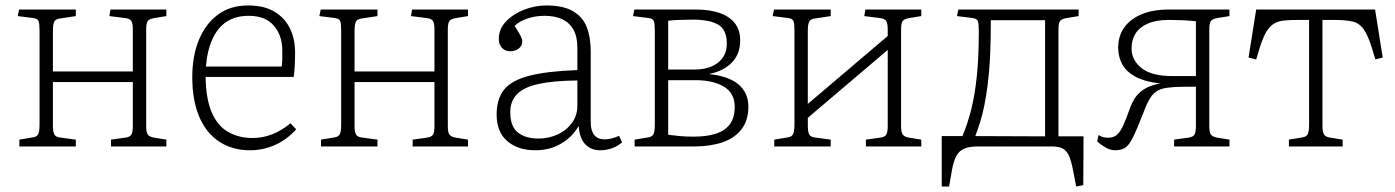

<svg xmlns="http://www.w3.org/2000/svg" viewBox="-20 -537 5116 704"><path d="M51 0V-25L99 -33Q115 -35 120 -45Q125 -55 125 -81V-424Q125 -450 121.5 -459.5Q118 -469 101 -471L45 -478L50 -502H258V-478L199 -469Q184 -467 179 -457.5Q174 -448 174 -425V-275H467V-428Q467 -451 461.5 -460Q456 -469 437 -471L381 -478L385 -502H590V-478L547 -471Q528 -468 522 -460Q516 -452 516 -429V-74Q516 -52 522 -43.5Q528 -35 547 -32L590 -25V0H387V-25L437 -32Q456 -34 461.5 -43Q467 -52 467 -75V-236H174V-77Q174 -54 179 -44.5Q184 -35 199 -33L258 -25V0Z M897 14Q832 14 784 -17.5Q736 -49 710.5 -109Q685 -169 685 -254Q685 -331 709 -390Q733 -449 778.5 -483Q824 -517 890 -517Q947 -517 985 -495Q1023 -473 1042.5 -434Q1062 -395 1062 -344Q1062 -323 1061 -301Q1060 -279 1057 -255H734Q735 -174 756.5 -124.5Q778 -75 817 -53Q856 -31 906 -31Q944 -31 979 -45Q1014 -59 1045 -85L1066 -63Q1031 -24 987.5 -5Q944 14 897 14ZM735 -293H1013Q1015 -309 1015 -322Q1015 -335 1015 -352Q1015 -407 984 -443Q953 -479 892 -479Q845 -479 812 -458Q779 -437 759.5 -395Q740 -353 735 -293Z M1157 0V-25L1205 -33Q1221 -35 1226 -45Q1231 -55 1231 -81V-424Q1231 -450 1227.5 -459.5Q1224 -469 1207 -471L1151 -478L1156 -502H1364V-478L1305 -469Q1290 -467 1285 -457.5Q1280 -448 1280 -425V-275H1573V-428Q1573 -451 1567.5 -460Q1562 -469 1543 -471L1487 -478L1491 -502H1696V-478L1653 -471Q1634 -468 1628 -460Q1622 -452 1622 -429V-74Q1622 -52 1628 -43.5Q1634 -35 1653 -32L1696 -25V0H1493V-25L1543 -32Q1562 -34 1567.5 -43Q1573 -52 1573 -75V-236H1280V-77Q1280 -54 1285 -44.5Q1290 -35 1305 -33L1364 -25V0Z M1943 14Q1879 14 1840 -19.5Q1801 -53 1801 -117Q1801 -174 1828 -208Q1855 -242 1920 -259Q1985 -276 2097 -280V-361Q2097 -404 2082 -429.5Q2067 -455 2040.5 -467Q2014 -479 1977 -479Q1943 -479 1913.5 -469Q1884 -459 1867 -442Q1878 -425 1884 -414.5Q1890 -404 1892.5 -397.5Q1895 -391 1895 -385Q1895 -369 1882 -359Q1869 -349 1851 -349Q1833 -349 1821 -361Q1809 -373 1809 -394Q1809 -431 1835.5 -458.5Q1862 -486 1902 -501.5Q1942 -517 1983 -517Q2044 -517 2080 -496.5Q2116 -476 2131 -438.5Q2146 -401 2146 -349V-89Q2146 -58 2159 -42Q2172 -26 2197 -26Q2209 -26 2223 -29.5Q2237 -33 2250 -39L2261 -15Q2245 -1 2224 6.5Q2203 14 2180 14Q2148 14 2126.5 -7.5Q2105 -29 2102 -75Q2084 -45 2059.5 -25.5Q2035 -6 2006 4Q1977 14 1943 14ZM1955 -29Q1991 -29 2023.5 -43.5Q2056 -58 2076.5 -85.5Q2097 -113 2097 -150V-242Q2008 -241 1954 -229Q1900 -217 1875.5 -191.5Q1851 -166 1851 -126Q1851 -73 1879 -51Q1907 -29 1955 -29Z M2307 0V-25L2355 -33Q2371 -35 2376 -45Q2381 -55 2381 -81V-424Q2381 -450 2377.5 -459.5Q2374 -469 2357 -471L2301 -478L2306 -502H2532Q2581 -502 2617 -490Q2653 -478 2673.5 -453Q2694 -428 2694 -389Q2694 -339 2664 -308Q2634 -277 2582 -266V-265Q2624 -261 2656 -247Q2688 -233 2706 -207.5Q2724 -182 2724 -145Q2724 -95 2698.5 -62.5Q2673 -30 2628.5 -15Q2584 0 2525 0ZM2524 -36Q2572 -36 2605.5 -47Q2639 -58 2656.5 -82Q2674 -106 2674 -145Q2674 -196 2634 -219.5Q2594 -243 2531 -243H2430V-43Q2451 -40 2472.5 -38Q2494 -36 2524 -36ZM2430 -282H2525Q2581 -282 2613 -307.5Q2645 -333 2645 -377Q2645 -428 2613.5 -446.5Q2582 -465 2520 -465Q2495 -465 2470 -464Q2445 -463 2430 -461Z M2819 0V-25L2867 -33Q2883 -35 2888 -45Q2893 -55 2893 -81V-424Q2893 -450 2889.5 -459.5Q2886 -469 2869 -471L2813 -478L2818 -502H3026V-478L2967 -469Q2952 -467 2947 -457.5Q2942 -448 2942 -425V-156L3235 -405V-428Q3235 -451 3229.5 -460Q3224 -469 3205 -471L3149 -478L3153 -502H3358V-478L3315 -471Q3296 -468 3290 -460Q3284 -452 3284 -429V-74Q3284 -52 3290 -43.5Q3296 -35 3315 -32L3358 -25V0H3155V-25L3205 -32Q3224 -34 3229.5 -43Q3235 -52 3235 -75V-354L2942 -105V-77Q2942 -54 2947 -44.5Q2952 -35 2967 -33L3026 -25V0Z M3926 147 3915 90Q3908 52 3899 33Q3890 14 3875.5 7Q3861 0 3837 0H3565Q3533 0 3514.5 8.5Q3496 17 3486.5 35Q3477 53 3471 84L3460 147H3433V-38H3509Q3529 -86 3542 -139Q3555 -192 3562 -261Q3569 -330 3569 -424Q3569 -450 3565.5 -459.5Q3562 -469 3545 -471L3489 -478L3494 -502H3935V-478L3892 -471Q3873 -468 3867 -460Q3861 -452 3861 -429V-37H3953L3952 142ZM3556 -38 3812 -37V-463H3613Q3613 -431 3612.5 -398.5Q3612 -366 3610.5 -334.5Q3609 -303 3606.5 -274.5Q3604 -246 3601 -223Q3596 -185 3589.5 -152Q3583 -119 3574.5 -91.5Q3566 -64 3556 -38Z M4069 14Q4052 14 4035 4.5Q4018 -5 4003 -18L4008 -42Q4014 -38 4022 -35Q4030 -32 4043 -32Q4062 -32 4074 -41.5Q4086 -51 4097 -74Q4108 -97 4122 -137Q4132 -166 4146.5 -184.5Q4161 -203 4183 -214.5Q4205 -226 4235 -231L4225 -232Q4173 -239 4141 -257Q4109 -275 4094.5 -302Q4080 -329 4080 -362Q4080 -405 4102 -436Q4124 -467 4165.5 -484.5Q4207 -502 4265 -502H4488V-478L4445 -471Q4426 -468 4420 -460Q4414 -452 4414 -429V-74Q4414 -52 4420 -43.5Q4426 -35 4445 -32L4488 -25V0H4285V-25L4335 -32Q4354 -34 4359.5 -43Q4365 -52 4365 -75V-219Q4352 -219 4335.5 -219Q4319 -219 4301.5 -218.5Q4284 -218 4267 -216Q4242 -214 4225.5 -205Q4209 -196 4197 -177Q4185 -158 4173 -125Q4149 -63 4134 -33Q4119 -3 4104.5 5.5Q4090 14 4069 14ZM4280 -258H4365V-459Q4338 -462 4312.5 -463Q4287 -464 4266 -464Q4219 -464 4188.5 -450.5Q4158 -437 4143.5 -414Q4129 -391 4129 -359Q4129 -317 4165.5 -287.5Q4202 -258 4280 -258Z M4706 0V-25L4754 -33Q4770 -35 4775 -45Q4780 -55 4780 -81V-464H4741Q4708 -464 4686 -461.5Q4664 -459 4648.5 -448.5Q4633 -438 4621.5 -417.5Q4610 -397 4599 -362L4586 -319L4558 -326L4586 -502H5022L5050 -326L5023 -319L5010 -362Q4995 -410 4979 -431.5Q4963 -453 4937.5 -458.5Q4912 -464 4868 -464H4829V-77Q4829 -54 4834 -45Q4839 -36 4854 -33L4903 -25V0Z"/></svg>

Font: Literata ExtraLight
Style: Regular
Weight: 250
Designer: Latin by Veronika Burian and Jose Scaglione. Greek by Irene Vlachou. Cyrillic by Vera Evstafieva.
Foundry: TypeTogether
Version: Version 3.103;gftools[0.9.29]